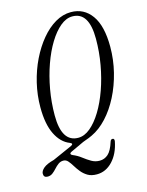

<svg xmlns="http://www.w3.org/2000/svg" viewBox="-169 -813 847 1110"><g transform="rotate(-15 254.5 -257.5)"><path d="M270 215Q237 215 215.5 202Q194 189 179 170.5Q164 152 152.5 133Q141 114 129.5 101Q118 88 102 88Q85 88 71.5 98Q58 108 46.5 121Q35 134 22 144Q9 154 -8 154Q-32 154 -32 131Q-32 114 -12.5 97.5Q7 81 50 70L167 18Q177 13 176.5 8Q176 3 166 -1Q114 -21 84 -82Q54 -143 54 -243Q54 -317 71 -388Q88 -459 118 -520.5Q148 -582 187.5 -629.5Q227 -677 272.5 -703.5Q318 -730 366 -730Q444 -730 489.5 -666.5Q535 -603 535 -478Q535 -401 516.5 -326.5Q498 -252 465.5 -188.5Q433 -125 390 -78.5Q347 -32 298 -9Q277 1 260 6.5Q243 12 221 23L161 51Q152 55 152.5 61Q153 67 163 71Q190 82 212.5 99.5Q235 117 257.5 130Q280 143 306 143Q335 143 357 123.5Q379 104 395 53Q399 40 409 40Q422 40 419 58Q405 129 364.5 172Q324 215 270 215ZM221 -17Q258 -17 293.5 -46.5Q329 -76 360.5 -127.5Q392 -179 416 -246.5Q440 -314 453.5 -390Q467 -466 467 -544Q467 -704 368 -704Q331 -704 295.5 -674.5Q260 -645 228.5 -593.5Q197 -542 173 -474.5Q149 -407 135.5 -331Q122 -255 122 -177Q122 -17 221 -17Z"/></g></svg>

Font: Instrument Serif
Style: Italic
Weight: 400
Italic angle: -13°
Designer: Rodrigo Fuenzalida
Foundry: fragTYPE
Version: Version 1.000; ttfautohint (v1.8.4.7-5d5b);gftools[0.9.27]